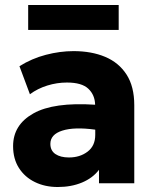

<svg xmlns="http://www.w3.org/2000/svg" viewBox="-20 -735 620 770"><path d="M211.5 15Q160.5 15 120 -4.8Q79.5 -24.5 56 -61.2Q32.5 -98 32.5 -149Q32.5 -234.5 114 -280.2Q195.5 -326 361.5 -315Q360.5 -354.5 334.2 -379.2Q308 -404 248.5 -404Q208.5 -404 169.8 -392Q131 -380 100 -357L58 -469.5Q107.5 -500.5 164 -515.2Q220.5 -530 275 -530Q347 -530 401.8 -507Q456.5 -484 487.5 -436Q518.5 -388 518.5 -313V0H377V-54Q352 -21 309 -3Q266 15 211.5 15ZM182 -158Q182 -131 202.2 -117.2Q222.5 -103.5 256.5 -103.5Q300.5 -103.5 331.2 -126.8Q362 -150 362 -194.5V-215Q278 -226.5 230 -211.2Q182 -196 182 -158ZM93 -615V-715H456V-615Z"/></svg>

Font: Geologica
Style: Bold
Weight: 700
Designer: Sindre Bremnes, Frode Helland
Foundry: Monokrom Skriftforlag AS
Version: Version 1.010; ttfautohint (v1.8.4.7-5d5b);gftools[0.9.28]